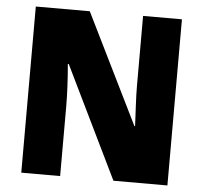

<svg xmlns="http://www.w3.org/2000/svg" viewBox="-51 -861 872 822"><g transform="rotate(5 384.5 -450.0)"><path d="M698 -93H466L232 -574H228Q232 -531 234.5 -480.5Q237 -430 237 -393V-93H70V-807H302L535 -334H538Q536 -376 533.5 -424Q531 -472 531 -507V-807H698Z"/></g></svg>

Font: Noto Sans Telugu UI SemiCondensed Black
Style: Regular
Weight: 900
Width: 4
Designer: Jelle Bosma - Monotype Design Team
Foundry: Monotype Imaging Inc.
Version: Version 2.005; ttfautohint (v1.8.4.7-5d5b)